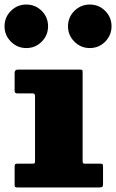

<svg xmlns="http://www.w3.org/2000/svg" viewBox="-37 -827 512 847"><path d="M108 -415H40.5Q27.5 -415 27.5 -425V-506Q27.5 -520 42.5 -520H315Q322 -520 324.8 -518.5Q327.5 -517 327.5 -510V-117.5Q327.5 -110 329 -107.5Q330.5 -105 338 -105H403.5Q412 -105 414.8 -103.2Q417.5 -101.5 417.5 -93V-15.5Q417.5 -4.5 413.8 -2.2Q410 0 398.5 0H39.5Q32 0 29.8 -2.2Q27.5 -4.5 27.5 -12.5V-90.5Q27.5 -100 29.8 -102.5Q32 -105 41 -105H104.5Q112.5 -105 115 -106.5Q117.5 -108 117.5 -116V-402Q117.5 -415 108 -415ZM359 -615Q319.5 -615 291.2 -643.2Q263 -671.5 263 -711Q263 -751 291.2 -779Q319.5 -807 359 -807Q399 -807 427 -779Q455 -751 455 -711Q455 -671.5 427 -643.2Q399 -615 359 -615ZM79 -615Q39.5 -615 11.2 -643.2Q-17 -671.5 -17 -711Q-17 -751 11.2 -779Q39.5 -807 79 -807Q119 -807 147 -779Q175 -751 175 -711Q175 -671.5 147 -643.2Q119 -615 79 -615Z"/></svg>

Font: Besley* Fatface
Style: Regular
Weight: 900
Designer: Owen Earl
Foundry: indestructible type*
Version: Version 3.000; ttfautohint (v1.8.3)